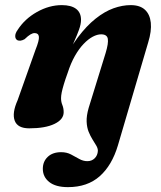

<svg xmlns="http://www.w3.org/2000/svg" viewBox="-20 -502 646 769"><path d="M452.5 79.5Q428.5 160.5 379.2 204Q330 247.5 252 247.5Q203 247.5 177.2 227Q151.5 206.5 151.5 174Q151.5 145 171.2 126.2Q191 107.5 225 107.5Q247 107.5 264.2 116.5Q281.5 125.5 297.2 134.5Q313 143.5 330 143.5Q347.5 143.5 359.2 132Q371 120.5 372 102Q372 92 365.5 81Q359 70 350.5 56.5Q342 43 335 25.8Q328 8.5 327 -14.8Q326 -38 335 -69.5L403 -289.5Q415 -329 411.8 -346.8Q408.5 -364.5 385 -364.5Q369.5 -364.5 351.5 -355Q333.5 -345.5 315 -326.2Q296.5 -307 280 -278Q263.5 -249 251 -210Q241.5 -184 235.8 -164.8Q230 -145.5 227.2 -132Q224.5 -118.5 224.5 -108.5Q224.5 -94 229.8 -81.2Q235 -68.5 235 -52.5Q235 -23.5 198.2 -5.8Q161.5 12 97 12Q50.5 12 39 -18.5Q27.5 -49 50.5 -100.5L122 -302Q137.5 -340.5 135.8 -355Q134 -369.5 118.5 -369.5Q111 -369.5 101.8 -364Q92.5 -358.5 78.5 -345Q69.5 -340 62 -339.2Q54.5 -338.5 49.5 -341Q41 -346 41 -357.5Q41 -369 50.5 -382Q79 -426.5 128 -454Q177 -481.5 227.5 -481.5Q265 -481.5 284.8 -466.5Q304.5 -451.5 304.5 -422.5Q304.5 -405.5 296.5 -383.2Q288.5 -361 277.2 -336Q266 -311 255.5 -284.5Q245 -258 240 -231.5L223 -235.5Q256 -304.5 291.2 -351.5Q326.5 -398.5 362.8 -427.2Q399 -456 434.5 -468.8Q470 -481.5 503.5 -481.5Q540.5 -481.5 560.5 -463Q580.5 -444.5 584 -411Q587.5 -377.5 573.5 -332Z"/></svg>

Font: Fraunces
Style: Bold Italic
Weight: 700
Italic angle: -16°
Version: Version 1.000;[b76b70a41]